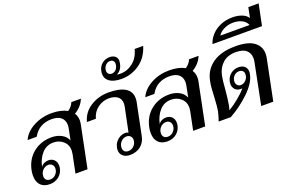

<svg xmlns="http://www.w3.org/2000/svg" viewBox="-101 -1249 2556 1662"><g transform="rotate(-20 1177.0 -418.5)"><path d="M533 -489Q553 -460 553 -420Q553 -401 549 -384L471 0H360L394 -167Q398 -191 398 -200Q398 -254 360.5 -286.5Q323 -319 271 -319Q207 -319 165 -272Q123 -225 108 -153Q119 -171 138.5 -180Q158 -189 178 -189Q210 -189 230.5 -169Q251 -149 251 -113Q251 -98 249 -90Q239 -44 204 -17Q169 10 122 10Q67 10 37.5 -21Q8 -52 8 -108Q8 -136 13 -158Q33 -255 103.5 -311Q174 -367 272 -367Q321 -367 361.5 -346Q402 -325 418 -285L439 -389Q442 -404 442 -419Q442 -462 413.5 -488Q385 -514 324 -514Q270 -514 226 -490Q182 -466 154 -415H70Q99 -481 175 -522Q251 -563 343 -563Q431 -563 486 -531Q524 -557 538 -594H626Q599 -527 533 -489ZM90 -73Q90 -52 102.5 -39.5Q115 -27 139 -27Q169 -27 190.5 -50Q212 -73 212 -104Q212 -125 199 -138.5Q186 -152 165 -152Q134 -152 112 -128.5Q90 -105 90 -73Z M772 -67Q772 -78 775 -90Q782 -122 800.5 -143Q819 -164 841 -174Q863 -184 882 -184Q900 -184 913 -177L959 -400Q962 -415 962 -427Q962 -470 932.5 -492Q903 -514 854 -514Q798 -514 751.5 -480.5Q705 -447 688 -386H606Q628 -470 702 -516.5Q776 -563 869 -563Q966 -563 1019.5 -531.5Q1073 -500 1073 -435Q1073 -415 1069 -398L1010 -108Q999 -53 959 -21.5Q919 10 860 10Q821 10 796.5 -11Q772 -32 772 -67ZM932 -90Q933 -95 933 -104Q933 -125 919.5 -138.5Q906 -152 884 -152Q855 -152 833 -128.5Q811 -105 811 -73Q811 -52 823 -39.5Q835 -27 858 -27Q886 -27 906 -45Q926 -63 932 -90Z M871 -733Q871 -746 874 -759Q881 -797 910.5 -822Q940 -847 982 -847Q1013 -847 1032 -831Q1051 -815 1051 -788Q1051 -783 1049 -771Q1040 -708 990 -683Q1007 -680 1023 -680Q1086 -680 1139 -722Q1192 -764 1210 -839H1289Q1258 -738 1182.5 -686Q1107 -634 1018 -634Q946 -634 908.5 -660.5Q871 -687 871 -733ZM1010 -760Q1012 -770 1012 -775Q1012 -793 1002 -803.5Q992 -814 974 -814Q952 -814 935.5 -799Q919 -784 914 -760Q912 -750 912 -746Q912 -728 923 -717Q934 -706 952 -706Q973 -706 989 -721Q1005 -736 1010 -760Z M1617 -489Q1637 -460 1637 -420Q1637 -401 1633 -384L1555 0H1444L1478 -167Q1482 -191 1482 -200Q1482 -254 1444.5 -286.5Q1407 -319 1355 -319Q1291 -319 1249 -272Q1207 -225 1192 -153Q1203 -171 1222.5 -180Q1242 -189 1262 -189Q1294 -189 1314.5 -169Q1335 -149 1335 -113Q1335 -98 1333 -90Q1323 -44 1288 -17Q1253 10 1206 10Q1151 10 1121.5 -21Q1092 -52 1092 -108Q1092 -136 1097 -158Q1117 -255 1187.5 -311Q1258 -367 1356 -367Q1405 -367 1445.5 -346Q1486 -325 1502 -285L1523 -389Q1526 -404 1526 -419Q1526 -462 1497.5 -488Q1469 -514 1408 -514Q1354 -514 1310 -490Q1266 -466 1238 -415H1154Q1183 -481 1259 -522Q1335 -563 1427 -563Q1515 -563 1570 -531Q1608 -557 1622 -594H1710Q1683 -527 1617 -489ZM1174 -73Q1174 -52 1186.5 -39.5Q1199 -27 1223 -27Q1253 -27 1274.5 -50Q1296 -73 1296 -104Q1296 -125 1283 -138.5Q1270 -152 1249 -152Q1218 -152 1196 -128.5Q1174 -105 1174 -73Z M1703 -82Q1712 -129 1716 -218Q1718 -264 1720.5 -295Q1723 -326 1730 -359Q1749 -454 1827 -508.5Q1905 -563 2037 -563Q2151 -563 2206.5 -522.5Q2262 -482 2262 -412Q2262 -394 2257 -369L2182 0H2071L2145 -371Q2150 -394 2150 -411Q2150 -458 2119 -486Q2088 -514 2023 -514Q1947 -514 1901.5 -473Q1856 -432 1842 -365Q1833 -321 1828 -244Q1820 -153 1810 -100Q1809 -95 1806 -82Q1803 -69 1799 -59Q1845 -86 1894 -126.5Q1943 -167 1970 -200Q1966 -199 1958 -199Q1923 -199 1904 -219.5Q1885 -240 1885 -271Q1885 -278 1887 -290Q1895 -331 1926 -357Q1957 -383 1999 -383Q2037 -383 2056.5 -364Q2076 -345 2076 -314Q2076 -302 2073 -290Q2058 -216 1973.5 -135Q1889 -54 1791 0H1679Q1692 -34 1703 -82ZM2037 -307Q2037 -326 2025.5 -337.5Q2014 -349 1992 -349Q1964 -349 1944.5 -327.5Q1925 -306 1925 -277Q1925 -257 1937 -244Q1949 -231 1968 -231Q1995 -231 2016 -253.5Q2037 -276 2037 -307Z M2099 -807Q2145 -807 2183.5 -792.5Q2222 -778 2240 -749L2259 -843H2354L2314 -648H1858Q1871 -691 1903.5 -727Q1936 -763 1986 -785Q2036 -807 2099 -807ZM2216 -694Q2204 -726 2169.5 -744Q2135 -762 2088 -762Q2042 -762 2003 -742.5Q1964 -723 1947 -694Z"/></g></svg>

Font: Taviraj Medium
Style: Italic
Weight: 500
Italic angle: -12°
Designer: Katatrad Team
Foundry: CadsonDemak
Version: Version 1.001